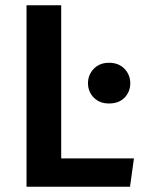

<svg xmlns="http://www.w3.org/2000/svg" viewBox="-20 -711 546 731"><path d="M475 0H81V-691H213V-108H490ZM395 -317Q359 -317 337 -339.5Q315 -362 315 -394Q315 -426 337 -449Q359 -472 395 -472Q432 -472 454 -449Q476 -426 476 -394Q476 -362 454.5 -339.5Q433 -317 395 -317Z"/></svg>

Font: Trujillo Medium
Style: Regular
Weight: 500
Designer: Fira Sans original fonts by bBox Type GmbH, Carrois Corporate GbR, & Edenspiekermann AG / Changes by Cristiano Sobral
Foundry: Fira Sans original fonts by bBox Type GmbH, Carrois Corporate GbR, & Edenspiekermann AG / Changes by Cristiano Sobral
Version: Version 4.301;October 17, 2021;FontCreator 14.0.0.2814 64-bi